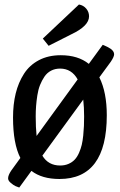

<svg xmlns="http://www.w3.org/2000/svg" viewBox="-20 -776 534 856"><path d="M297.9 -623 196.8 -571.8 170.9 -604 332 -755.9Q352.1 -752.4 364.5 -737.5Q377 -722.7 377 -703.1Q377 -660.2 297.9 -623ZM488.8 -534.2Q488.8 -522.9 474.1 -501L422.9 -431.2Q456.1 -364.7 456.1 -262.2Q456.1 22 245.1 22Q167 22 120.1 -14.2L65.9 60.1Q58.1 57.6 49.6 54Q41 50.3 28.6 40Q16.1 29.8 16.1 19Q16.1 5.4 29.8 -15.1L70.8 -71.8Q38.1 -135.7 38.1 -252Q38.1 -310.5 50 -359.4Q62 -408.2 86.9 -447Q111.8 -485.8 153.6 -507.8Q195.3 -529.8 251 -529.8Q328.1 -529.8 376 -491.2L438 -576.2Q438.5 -576.2 445.3 -573.2Q452.1 -570.3 458.5 -567.1Q464.8 -564 472.4 -559.1Q480 -554.2 484.4 -547.6Q488.8 -541 488.8 -534.2ZM139.2 -256.8Q139.2 -208.5 143.1 -169.9L326.2 -421.9Q299.3 -470.2 248 -470.2Q225.1 -470.2 207.3 -460.7Q189.5 -451.2 178 -434.1Q166.5 -417 158.4 -396.7Q150.4 -376.5 146.5 -351.1Q142.6 -325.7 140.9 -303.5Q139.2 -281.2 139.2 -256.8ZM355 -256.8Q355 -297.4 351.1 -332L168.9 -82Q195.3 -38.1 248 -38.1Q269 -38.1 285.6 -45.4Q302.2 -52.7 313.2 -64.5Q324.2 -76.2 332.3 -94.5Q340.3 -112.8 344.5 -130.4Q348.6 -147.9 351.1 -172.1Q353.5 -196.3 354.2 -214.6Q355 -232.9 355 -256.8Z"/></svg>

Font: Sansita Light
Style: Regular
Weight: 300
Designer: Pablo Cosgaya
Foundry: Omnibus-Type
Version: Version 1.006;hotconv 1.0.109;makeotfexe 2.5.65596